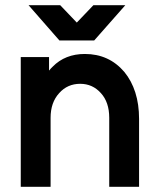

<svg xmlns="http://www.w3.org/2000/svg" viewBox="-20 -720 606 740"><path d="M90 -700 209 -564H343L463 -700H340L276 -633L212 -700ZM516 0V-262Q516 -318 501.5 -363.5Q487 -409 459 -443Q400 -512 307 -512Q231 -512 183 -463Q180 -460 176 -456Q172 -452 169 -448V-500H60V0H175V-266Q175 -325 208 -361Q240 -397 289 -397Q337 -397 369 -361Q401 -326 401 -266V0Z"/></svg>

Font: Unageo
Style: SemiBold
Weight: 600
Designer: Richard Sepsi
Foundry: Richard Sepsi
Version: Version 2.000